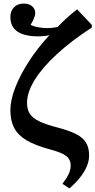

<svg xmlns="http://www.w3.org/2000/svg" viewBox="-20 -823 533 1073"><path d="M368 230 329 204Q353 173 364 149Q375 125 375 102Q375 68 350 48.5Q325 29 256 11Q175 -11 127.5 -39.5Q80 -68 59 -108.5Q38 -149 38 -207Q38 -263 65 -333Q92 -403 141 -479Q190 -555 256 -626Q220 -619 183 -620Q38 -624 38 -728Q38 -762 58.5 -782.5Q79 -803 112 -803Q142 -803 159.5 -788Q177 -773 177 -749Q177 -727 151 -684Q182 -668 239 -666Q275 -666 303 -673Q329 -701 356 -725Q383 -749 411 -771L493 -684V-669Q379 -595 298 -520.5Q217 -446 174 -376.5Q131 -307 131 -248Q131 -212 146.5 -187.5Q162 -163 199.5 -145Q237 -127 303 -110Q368 -93 406.5 -73Q445 -53 461.5 -24.5Q478 4 478 45Q478 134 368 230Z"/></svg>

Font: Literata 36pt SemiBold
Style: Regular
Weight: 600
Designer: Latin by Veronika Burian and Jose Scaglione. Greek by Irene Vlachou. Cyrillic by Vera Evstafieva.
Foundry: TypeTogether
Version: Version 3.002